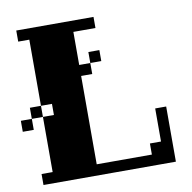

<svg xmlns="http://www.w3.org/2000/svg" viewBox="-79 -779 857 857"><g transform="rotate(-10 350.0 -350.0)"><path d="M649.9 -250V0H49.8V-49.8H100.1V-299.8H149.9V-350.1H100.1V-299.8H49.8V-250H0V-299.8H49.8V-350.1H100.1V-649.9H49.8V-700.2H399.9V-649.9H299.8V-500H350.1V-450.2H299.8V-49.8H549.8V-100.1H600.1V-250ZM399.9 -500H350.1V-549.8H399.9Z"/></g></svg>

Font: Redaction 50
Style: Bold
Weight: 700
Designer: Jeremy Mickel / Forest Young
Foundry: MCKL
Version: Version 2.001;hotconv 1.0.113;makeotfexe 2.5.65598 DEVELOPME